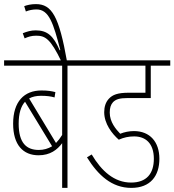

<svg xmlns="http://www.w3.org/2000/svg" viewBox="-20 -916 850 936"><path d="M398 -596V-622H0V-596H283V-258C273 -242 263 -229 253 -219L122 -436C138 -445 158 -449 180 -449C209 -449 229 -446 246 -441L250 -467C230 -472 213 -475 182 -475C98 -475 44 -421 44 -313C44 -209 93 -159 168 -159C225 -159 259 -186 283 -218V0H309V-596ZM71 -313C71 -363 82 -398 102 -420L234 -203C214 -191 193 -185 169 -185C109 -185 71 -219 71 -313Z M280 -615H307C268 -836 233 -896 155 -896C131 -896 111 -891 98 -886L106 -860C121 -866 138 -870 158 -870C219 -870 240 -803 274 -672L271 -671C241 -740 212 -768 154 -768C131 -768 111 -762 91 -754L100 -729C118 -737 134 -742 156 -742C201 -742 226 -727 280 -615Z M634 -251C689 -251 730 -218 730 -142C730 -69 694 -26 619 -26C537 -26 475 -82 427 -163L404 -149C458 -62 525 0 620 0C714 0 757 -59 757 -142C757 -224 711 -277 633 -277C609 -277 586 -272 566 -264C545 -286 515 -321 515 -367C515 -390 520 -406 531 -418C545 -432 563 -438 603 -438H715V-596H810V-622H386V-596H689V-464H609C553 -464 529 -454 511 -435C495 -418 488 -395 488 -369C488 -313 526 -264 559 -235C584 -246 607 -251 634 -251Z"/></svg>

Font: Noto Sans Devanagari UI ExtraCondensed Thin
Style: Regular
Weight: 100
Width: 2
Designer: Jelle Bosma - Monotype Design Team
Foundry: Monotype Imaging Inc.
Version: Version 2.004